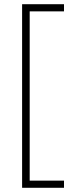

<svg xmlns="http://www.w3.org/2000/svg" viewBox="-20 -734 353 912"><path d="M284 158H85V-714H284V-680H121V124H284Z"/></svg>

Font: Noto Sans Gujarati UI SemiCondensed ExtraLight
Style: Regular
Weight: 200
Width: 4
Designer: Jelle Bosma - Monotype Design Team, Universal Thirst
Foundry: Monotype Imaging Inc.
Version: Version 2.106; ttfautohint (v1.8.4.7-5d5b)